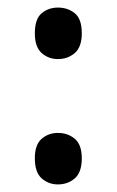

<svg xmlns="http://www.w3.org/2000/svg" viewBox="-20 -475 308 507"><path d="M72 -57Q72 -93 90 -108.5Q108 -124 133 -124Q159 -124 177.5 -108.5Q196 -93 196 -57Q196 -20 177.5 -4Q159 12 133 12Q108 12 90 -4Q72 -20 72 -57ZM72 -387Q72 -425 90 -440Q108 -455 133 -455Q159 -455 177.5 -440Q196 -425 196 -387Q196 -351 177.5 -335Q159 -319 133 -319Q108 -319 90 -335Q72 -351 72 -387Z"/></svg>

Font: telugu115
Style: Regular
Weight: 400
Designer: Jelle Bosma - Monotype Design Team
Foundry: Monotype Imaging Inc.
Version: Version 2.003